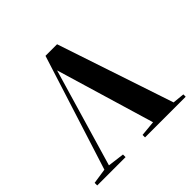

<svg xmlns="http://www.w3.org/2000/svg" viewBox="-180 -926 1102 1102"><g transform="rotate(-45 371.0 -375.0)"><path d="M660 -34 732 -27V-8H402V-28L496 -37L317 -637L142 -41L243 -28V-7H13V-28L106 -42L329 -743H423Z"/></g></svg>

Font: XinYuGongZhangJiaSongA
Style: Regular
Weight: 900
Designer: XinYuGong
Foundry: Adobe Systems Incorporated
Version: Version 1.00